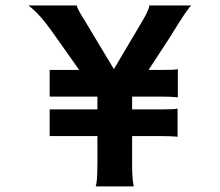

<svg xmlns="http://www.w3.org/2000/svg" viewBox="-20 -669 790 689"><path d="M158.2 -180.7H329.6V-88.9C329.6 -33.7 327.6 -11.7 323.2 0H460C454.6 -25.4 454.1 -56.2 454.1 -77.1V-180.7H553.7C574.7 -180.7 598.1 -180.2 617.2 -178.2V-279.3C607.4 -276.9 588.9 -276.4 552.7 -276.4H454.1V-322.3H558.6C579.6 -322.3 599.1 -321.8 618.2 -319.8V-420.9C608.4 -418.5 589.8 -418 553.7 -418H513.2L590.8 -537.1C636.2 -611.3 659.7 -645.5 667 -649.4H515.6C516.6 -642.6 506.8 -621.1 495.1 -600.6L388.7 -420.9L280.8 -600.6C264.6 -625.5 257.3 -640.6 255.4 -649.4H82C110.4 -627.4 135.3 -601.6 182.1 -534.2L264.2 -418H158.2V-322.3H329.6V-276.4H158.2Z"/></svg>

Font: HammersmithOne
Style: Regular
Weight: 400
Designer: Nicole Fally
Foundry: Nicole Fally
Version: Version 1.003